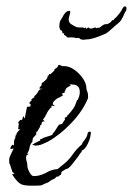

<svg xmlns="http://www.w3.org/2000/svg" viewBox="-20 -593 418 604"><path d="M72 -9Q61 -9 50 -12Q34 -18 18 -45L26 -47L19 -52L11 -77H10Q9 -80 9 -86V-93Q9 -97 14 -107Q19 -117 23 -126L13 -124V-129Q14 -130 16 -134Q17 -137 21 -138Q22 -137 22 -135L24 -137V-142Q24 -146 24.5 -150.5Q25 -155 28 -158Q28 -164 29 -165L30 -169H32V-173L38 -181Q43 -186 44 -186V-187Q43 -186 41 -186Q37 -186 37 -190Q37 -191 38 -192V-197Q39 -198 39 -202Q39 -206 37 -208L44 -216L48 -215L47 -216H49L50 -217L53 -228L58 -220L61 -237Q62 -242 63 -247Q64 -252 65 -257L76 -258V-266H73V-271L78 -276V-275L79 -276V-281L88 -287V-291Q95 -295 100 -305Q103 -312 114 -314H108L109 -315L105 -312V-320H107L108 -322H109L111 -326V-331Q117 -335 123.5 -341Q130 -347 130 -354L134 -357V-361L138 -359L151 -371V-375L159 -380L163 -386Q163 -389 166 -389Q167 -389 170.5 -387.5Q174 -386 176 -385H182Q198 -385 214 -373.5Q230 -362 241 -346Q252 -330 252 -314Q252 -309 255 -304Q256 -301 256.5 -298Q257 -295 257 -291V-287Q257 -283 256 -282Q239 -242 203.5 -205Q168 -168 130 -147Q122 -143 112 -139Q102 -135 92 -135Q89 -135 88 -136L81 -138Q84 -139 90 -143Q92 -144 94 -145Q96 -146 98 -147L104 -150Q106 -150 107 -151L106 -152Q106 -156 111 -156Q117 -160 121 -161L131 -164Q137 -166 141.5 -167.5Q146 -169 146 -173Q150 -176 156 -186Q163 -198 166 -201L175 -203L185 -218L183 -222L191 -226V-230H193Q204 -242 210.5 -251.5Q217 -261 222 -277Q222 -279 225 -279V-280Q231 -292 231 -303Q231 -327 208 -327Q206 -327 203 -328Q199 -328 199 -326H204L199 -322Q194 -320 189.5 -316Q185 -312 185 -305H181Q183 -305 184 -301Q177 -301 174 -297L179 -294Q177 -292 174 -290.5Q171 -289 168 -287Q165 -286 162 -284.5Q159 -283 157 -281Q146 -273 146 -266Q146 -265 147 -264Q148 -263 149.5 -262Q151 -261 153 -259L145 -260Q145 -260 146 -260.5Q147 -261 148 -261Q144 -261 142 -260Q140 -260 142 -258L143 -257Q143 -257 142.5 -257Q142 -257 142 -256Q141 -255 141 -254H139Q135 -249 131.5 -244Q128 -239 126 -234Q122 -225 115 -216L122 -211H115L111 -207V-202L105 -197L107 -196L97 -179L94 -178V-170L83 -158L84 -154H82V-147Q75 -140 73 -129Q72 -119 65 -109H71L63 -104V-101Q62 -100 62 -98Q62 -94 62.5 -91Q63 -88 64 -85Q65 -82 65.5 -79Q66 -76 66 -72Q66 -64 72.5 -51.5Q79 -39 86 -39Q105 -39 124 -49Q142 -60 161 -61L182 -78Q198 -91 210 -109Q223 -127 239 -140H240L238 -142Q241 -146 247 -154Q253 -162 254 -167Q255 -168 255 -171Q255 -173 256 -174Q258 -179 262 -179Q266 -179 266 -174Q266 -171 265 -170Q265 -160 256.5 -141.5Q248 -123 237 -119V-116Q232 -111 227 -102Q220 -93 207.5 -77Q195 -61 187 -61L173 -52V-48Q173 -43 167 -41Q163 -36 157 -37Q154 -31 147 -29Q144 -28 138 -24Q136 -21 128.5 -18Q121 -15 118 -14Q113 -10 106 -9.5Q99 -9 94 -9ZM244 -468Q234 -468 231 -471.5Q228 -475 220 -473Q218 -474 212 -475Q206 -476 195 -475Q192 -474 189 -478Q186 -482 184 -482Q180 -482 182 -489L179 -488H178Q176 -488 176 -492Q176 -496 173 -497L169 -499L170 -500H169Q168 -502 167 -506.5Q166 -511 167 -515Q168 -520 168 -523Q168 -526 176 -538Q186 -559 198 -559Q203 -559 200 -549Q199 -545 197.5 -540.5Q196 -536 196 -531Q196 -529 198 -523Q201 -518 207 -515Q213 -512 218 -509Q218 -509 219 -508.5Q220 -508 221 -508Q221 -507 230.5 -506.5Q240 -506 241 -507Q243 -506 244.5 -504.5Q246 -503 250 -507L251 -502L256 -506L255 -504L256 -505Q259 -508 261 -505Q261 -505 261.5 -504.5Q262 -504 262 -504Q263 -504 263.5 -503.5Q264 -503 265 -503L271 -504L280 -507Q280 -506 282.5 -505Q285 -504 285 -504L289 -507Q289 -505 290 -505Q292 -505 293.5 -506.5Q295 -508 297 -509L304 -514Q307 -516 309.5 -516.5Q312 -517 313 -517H315Q320 -517 328 -523Q333 -531 335 -529.5Q337 -528 340 -534Q342 -536 344.5 -538Q347 -540 350 -544Q352 -546 357 -552.5Q362 -559 362 -560Q368 -573 373 -573Q380 -573 377 -560Q377 -559 374.5 -556Q372 -553 372 -552Q368 -540 360 -528Q355 -522 348.5 -517Q342 -512 337 -507Q329 -500 321.5 -493.5Q314 -487 307 -485Q294 -479 278.5 -474Q263 -469 252 -469Q250 -469 248 -468.5Q246 -468 244 -468Z"/></svg>

Font: Water Brush
Style: Regular
Weight: 400
Designer: Robert E. Leuschke
Foundry: Robert E. Leuschke
Version: Version 1.010; ttfautohint (v1.8.4.7-5d5b)